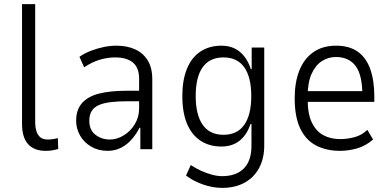

<svg xmlns="http://www.w3.org/2000/svg" viewBox="-20 -725 1901 933"><path d="M202 8Q146 8 116.5 -24.5Q87 -57 87 -124V-705H151V-128Q151 -109 156 -90.5Q161 -72 174 -59.5Q187 -47 212 -47Q224 -47 238 -49Q252 -51 261 -54L263 -1Q245 4 232 6Q219 8 202 8Z M503 8Q458 8 423 -12.5Q388 -33 369 -66.5Q350 -100 350 -138Q350 -192 379 -224.5Q408 -257 462.5 -270.5Q517 -284 594 -284H667V-233H600Q552 -233 516.5 -228.5Q481 -224 458.5 -213.5Q436 -203 425 -184.5Q414 -166 414 -138Q414 -93 444 -70Q474 -47 514 -47Q548 -47 581 -67Q614 -87 635 -121.5Q656 -156 656 -197V-342Q656 -396 626 -421Q596 -446 539 -446Q503 -446 465.5 -435Q428 -424 389 -398L366 -449Q392 -467 422.5 -478.5Q453 -490 484 -496.5Q515 -503 546 -503Q597 -503 636 -485.5Q675 -468 697.5 -432Q720 -396 720 -340V0H662V-104H658Q644 -76 622 -50Q600 -24 570 -8Q540 8 503 8Z M1059 188Q1015 188 968 172Q921 156 884 128L907 77Q931 93 957.5 105Q984 117 1010.5 124Q1037 131 1059 131Q1128 131 1165 93.5Q1202 56 1202 -17V-122H1197Q1180 -70 1144.5 -41.5Q1109 -13 1056 -13Q997 -13 954 -41.5Q911 -70 888.5 -124.5Q866 -179 866 -258Q866 -336 888.5 -391Q911 -446 954 -474.5Q997 -503 1056 -503Q1109 -503 1145 -473.5Q1181 -444 1199 -389H1203V-494H1264V-17Q1264 45 1239 91.5Q1214 138 1168 163Q1122 188 1059 188ZM1066 -70Q1133 -70 1167 -118.5Q1201 -167 1201 -258Q1201 -350 1167 -398Q1133 -446 1066 -446Q999 -446 965 -398.5Q931 -351 931 -258Q931 -167 965 -118.5Q999 -70 1066 -70Z M1632 8Q1566 8 1516 -18Q1466 -44 1439 -100.5Q1412 -157 1412 -247Q1412 -325 1434.5 -382Q1457 -439 1502 -471Q1547 -503 1613 -503Q1678 -503 1719 -473.5Q1760 -444 1779.5 -388.5Q1799 -333 1799 -255V-230H1459V-282H1760L1741 -260Q1741 -361 1708 -404.5Q1675 -448 1612 -448Q1575 -448 1544 -428Q1513 -408 1494 -366Q1475 -324 1475 -256V-243Q1475 -173 1495 -130.5Q1515 -88 1550.5 -68.5Q1586 -49 1634 -49Q1665 -49 1701 -58Q1737 -67 1765 -94L1793 -47Q1757 -16 1715.5 -4Q1674 8 1632 8Z"/></svg>

Font: Nunito Sans 7pt Condensed Light
Style: Regular
Weight: 300
Width: 3
Designer: Vernon Adams
Foundry: Vernon Adams
Version: Version 3.101;gftools[0.9.27]